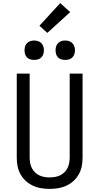

<svg xmlns="http://www.w3.org/2000/svg" viewBox="-20 -1209 640 1237"><path d="M300 8Q272 8 244.5 3.5Q217 -1 191.5 -13Q166 -25 145.5 -44Q125 -63 111.5 -87.5Q98 -112 93 -139.5Q88 -167 88 -195V-735H171V-195Q171 -178 174 -160.5Q177 -143 184.5 -127.5Q192 -112 204.5 -99.5Q217 -87 232.5 -79.5Q248 -72 265.5 -69Q283 -66 300 -66Q317 -66 334.5 -69Q352 -72 367.5 -79.5Q383 -87 395.5 -99.5Q408 -112 415.5 -127.5Q423 -143 426 -160.5Q429 -178 429 -195V-735H512V-195Q512 -167 507 -139.5Q502 -112 488.5 -87.5Q475 -63 454.5 -44Q434 -25 408.5 -13Q383 -1 355.5 3.5Q328 8 300 8ZM400 -823Q387 -823 375 -826.5Q363 -830 354 -839Q345 -848 341.5 -860Q338 -872 338 -885Q338 -898 341.5 -910Q345 -922 354 -931Q363 -940 375 -944Q387 -948 400 -948Q413 -948 425 -944Q437 -940 446 -931Q455 -922 459 -910Q463 -898 463 -885Q463 -872 459 -860Q455 -848 446 -839Q437 -830 425 -826.5Q413 -823 400 -823ZM200 -823Q187 -823 175 -826.5Q163 -830 154 -839Q145 -848 141.5 -860Q138 -872 138 -885Q138 -898 141.5 -910Q145 -922 154 -931Q163 -940 175 -944Q187 -948 200 -948Q213 -948 225 -944Q237 -940 246 -931Q255 -922 259 -910Q263 -898 263 -885Q263 -872 259 -860Q255 -848 246 -839Q237 -830 225 -826.5Q213 -823 200 -823ZM285 -997 234 -1043 368 -1189 432 -1131Z"/></svg>

Font: Iosevka Custom Extended
Style: Regular
Weight: 400
Width: 7
Monospace: yes
Designer: Belleve Invis
Foundry: Belleve Invis
Version: Version 11.2.4; ttfautohint (v1.8.4)